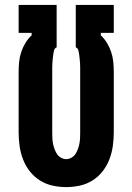

<svg xmlns="http://www.w3.org/2000/svg" viewBox="-20 -755 540 783"><path d="M250 8Q222 8 194.5 2Q167 -4 143 -19Q119 -34 101.5 -56.5Q84 -79 74 -105Q64 -131 60 -159Q56 -187 56 -215V-461Q56 -482 58 -502.5Q60 -523 66.5 -542.5Q73 -562 83.5 -579.5Q94 -597 109 -611V-621H56V-735H211V-562Q203 -559 200.5 -549.5Q198 -540 197 -531.5Q196 -523 195 -514Q194 -505 193.5 -496.5Q193 -488 193 -479Q193 -470 193 -461V-215Q193 -204 193.5 -192.5Q194 -181 196 -170Q198 -159 202 -148Q206 -137 212 -127.5Q218 -118 228.5 -112Q239 -106 250 -106Q261 -106 271.5 -112Q282 -118 288 -127.5Q294 -137 298 -148Q302 -159 304 -170Q306 -181 306.5 -192.5Q307 -204 307 -215V-461Q307 -470 307 -479Q307 -488 306.5 -496.5Q306 -505 305 -514Q304 -523 303 -531.5Q302 -540 299.5 -549.5Q297 -559 289 -562V-735H444V-621H391V-611Q406 -597 416.5 -579.5Q427 -562 433.5 -542.5Q440 -523 442 -502.5Q444 -482 444 -461V-215Q444 -187 440 -159Q436 -131 426 -105Q416 -79 398.5 -56.5Q381 -34 357 -19Q333 -4 305.5 2Q278 8 250 8Z"/></svg>

Font: Iosevka Heavy
Style: Regular
Weight: 900
Monospace: yes
Designer: Belleve Invis
Foundry: Belleve Invis
Version: Version 32.5.0; ttfautohint (v1.8.4)